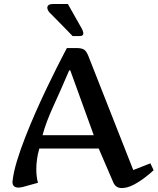

<svg xmlns="http://www.w3.org/2000/svg" viewBox="-20 -931 790 963"><path d="M475.1 -186H177.2Q162.1 -133.3 162.1 -82Q162.1 -64 164.1 -46.9Q166 -29.8 170.4 -14.2L94.2 6.8Q82.5 9.8 72.3 9.8Q42.5 9.8 42.5 -19Q42.5 -21.5 43 -23.2Q43.5 -24.9 43.5 -26.9Q48.3 -68.8 65.4 -125Q82.5 -181.2 107.2 -244.1Q131.8 -307.1 159.9 -370.6Q188 -434.1 215.6 -491.5Q243.2 -548.8 265.6 -593.5Q288.1 -638.2 301.8 -664.1Q315.4 -689.9 315.4 -689.9H365.2Q389.6 -689.9 401.6 -682.1Q413.6 -674.3 423.3 -649.9L648.4 -78.1L734.4 -111.8L750.5 -77.1Q734.4 -62 707.3 -41Q680.2 -20 649.4 -3.9Q618.7 12.2 590.3 12.2Q576.7 12.2 565.9 5.9Q555.2 -0.5 548.3 -16.1ZM327.1 -578.1Q284.7 -479 247.3 -397.5Q210 -315.9 193.4 -252.9H450.2L332.5 -578.1ZM388.2 -791Q392.1 -784.7 395 -776.9Q397.9 -769 397.9 -763.2Q397.9 -750 379.4 -750H344.2Q344.2 -750 330.8 -763.9Q317.4 -777.8 298.3 -797.4Q279.3 -816.9 261.2 -835.2Q243.2 -853.5 234.4 -862.3Q225.1 -870.6 221.2 -878.4Q217.3 -886.2 217.3 -892.1Q217.3 -911.1 248 -911.1H320.3Z"/></svg>

Font: Artifika
Style: Regular
Weight: 400
Designer: Yulya Zhdanova, Ivan Petrov | Cyreal.org
Foundry: Cyreal.org
Version: Version 1.102; ttfautohint (v1.8.4.7-5d5b)